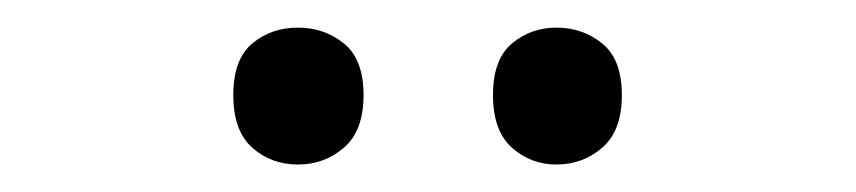

<svg xmlns="http://www.w3.org/2000/svg" viewBox="-20 -750 620 139"><path d="M382.8 -730Q401.9 -730 416 -718.5Q430.2 -707 430.2 -681.2Q430.2 -655.3 416 -643.1Q401.9 -630.9 382.8 -630.9Q364.3 -630.9 350.6 -643.1Q336.9 -655.3 336.9 -681.2Q336.9 -707 350.6 -718.5Q364.3 -730 382.8 -730ZM195.8 -730Q214.8 -730 229 -718.5Q243.2 -707 243.2 -681.2Q243.2 -655.3 229 -643.1Q214.8 -630.9 195.8 -630.9Q176.3 -630.9 162.6 -643.1Q148.9 -655.3 148.9 -681.2Q148.9 -707 162.6 -718.5Q176.3 -730 195.8 -730Z"/></svg>

Font: NotoSans
Style: Regular
Weight: 400
Designer: Monotype Design team
Foundry: Monotype Imaging Inc.
Version: Version 1.04; ttfautohint (v1.4.1)